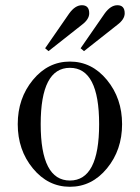

<svg xmlns="http://www.w3.org/2000/svg" viewBox="-20 -704 536 736"><path d="M430 -684Q458 -684 458 -653Q458 -630 430 -609L302 -508L289 -519L381 -652Q404 -684 430 -684ZM294 -684Q322 -684 322 -653Q322 -630 294 -609L166 -508L153 -519L245 -652Q268 -684 294 -684ZM248 -12Q360 -12 360 -228Q360 -444 248 -444Q136 -444 136 -228Q136 -12 248 -12ZM248 12Q164 12 106 -58.5Q48 -129 48 -228Q48 -327 106 -397.5Q164 -468 248 -468Q332 -468 390 -397.5Q448 -327 448 -228Q448 -129 390 -58.5Q332 12 248 12Z"/></svg>

Font: Old Standard TT
Style: Regular
Weight: 400
Designer: Alexey Kryukov <alexios@thessalonica.org.ru>
Version: Version 2.2